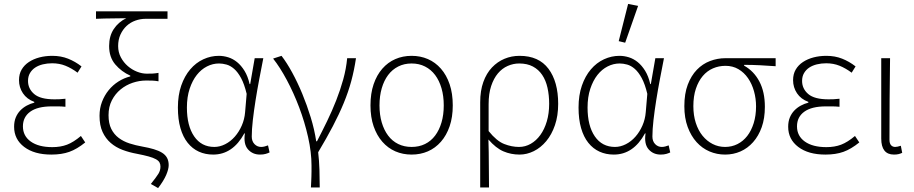

<svg xmlns="http://www.w3.org/2000/svg" viewBox="-20 -777 4665 980"><path d="M242 12Q155 12 103.5 -27Q52 -66 52 -130Q52 -157 60.5 -177.5Q69 -198 83.5 -213Q98 -228 116.5 -238Q135 -248 155 -253V-257Q117 -271 97 -301Q77 -331 77 -368Q77 -399 90.5 -422Q104 -445 127.5 -460.5Q151 -476 181.5 -484Q212 -492 247 -492Q291 -492 327.5 -477.5Q364 -463 396 -438L376 -406Q345 -429 314 -441.5Q283 -454 246 -454Q221 -454 198.5 -448.5Q176 -443 159.5 -432Q143 -421 133 -404Q123 -387 123 -364Q123 -324 154.5 -297Q186 -270 258 -270Q272 -270 283.5 -270.5Q295 -271 314 -273V-232Q293 -234 277 -234Q261 -234 244 -234Q172 -234 134.5 -207Q97 -180 97 -132Q97 -83 137 -54.5Q177 -26 247 -26Q289 -26 322 -38.5Q355 -51 393 -83L415 -50Q373 -16 334 -2Q295 12 242 12Z M787 183 750 162Q778 127 788.5 110Q799 93 799 73Q799 61 794 52Q789 43 775.5 35.5Q762 28 738.5 21.5Q715 15 679 8Q640 1 605.5 -12Q571 -25 545 -47.5Q519 -70 503.5 -103.5Q488 -137 488 -186Q488 -224 500.5 -257Q513 -290 534.5 -316.5Q556 -343 584.5 -361Q613 -379 645 -387V-391Q600 -411 568.5 -448Q537 -485 537 -542Q537 -593 560.5 -628.5Q584 -664 624 -684Q601 -684 583 -683.5Q565 -683 548 -683Q531 -683 512.5 -682.5Q494 -682 470 -681V-719H835V-681H723Q697 -681 671.5 -672Q646 -663 626.5 -645Q607 -627 595 -601Q583 -575 583 -542Q583 -510 597 -484Q611 -458 632.5 -439.5Q654 -421 679.5 -411Q705 -401 729 -401Q747 -401 758.5 -401.5Q770 -402 789 -405V-362Q772 -365 758 -365.5Q744 -366 726 -366Q691 -366 657 -354.5Q623 -343 595.5 -320.5Q568 -298 551 -265Q534 -232 534 -189Q534 -147 548 -119Q562 -91 586 -73Q610 -55 641 -45Q672 -35 706 -29Q740 -23 765 -15.5Q790 -8 807 2.5Q824 13 832.5 28.5Q841 44 841 66Q841 86 828.5 115.5Q816 145 787 183Z M1068 12Q1028 12 995 -3Q962 -18 938 -48Q914 -78 901 -123Q888 -168 888 -228Q888 -291 905 -340Q922 -389 951 -423Q980 -457 1018 -474.5Q1056 -492 1097 -492Q1121 -492 1145 -484.5Q1169 -477 1190 -460Q1211 -443 1228 -415.5Q1245 -388 1254 -348H1257L1280 -480H1324Q1314 -429 1303.5 -374Q1293 -319 1284.5 -265.5Q1276 -212 1270.5 -164Q1265 -116 1265 -80Q1265 -56 1279 -41.5Q1293 -27 1313 -27Q1322 -27 1331 -29.5Q1340 -32 1348 -35L1356 1Q1348 5 1336 8.5Q1324 12 1307 12Q1269 12 1245.5 -15Q1222 -42 1230 -96H1227Q1168 12 1068 12ZM1074 -27Q1102 -27 1129.5 -41Q1157 -55 1178.5 -79.5Q1200 -104 1214 -136Q1228 -168 1231 -204L1239 -298Q1227 -348 1210.5 -378.5Q1194 -409 1175 -425.5Q1156 -442 1136 -447.5Q1116 -453 1098 -453Q1066 -453 1036.5 -438Q1007 -423 984.5 -394.5Q962 -366 948 -324Q934 -282 934 -228Q934 -135 971 -81Q1008 -27 1074 -27Z M1567 180Q1568 163 1568.5 149.5Q1569 136 1569.5 123.5Q1570 111 1570 98Q1570 85 1570 68Q1570 0 1552.5 -77.5Q1535 -155 1507 -229Q1479 -303 1444 -368.5Q1409 -434 1374 -478L1417 -492Q1444 -457 1471.5 -406.5Q1499 -356 1523 -298Q1547 -240 1566 -178Q1585 -116 1594 -56H1598Q1624 -106 1649.5 -158.5Q1675 -211 1696 -264.5Q1717 -318 1732 -372Q1747 -426 1752 -480H1797Q1788 -419 1773 -363.5Q1758 -308 1734.5 -251Q1711 -194 1679 -133Q1647 -72 1604 0Q1609 42 1610.5 90Q1612 138 1612 180Z M2081 12Q2036 12 1998 -4.5Q1960 -21 1931.5 -53.5Q1903 -86 1887 -132.5Q1871 -179 1871 -239Q1871 -300 1887 -347Q1903 -394 1931.5 -426.5Q1960 -459 1998 -475.5Q2036 -492 2081 -492Q2126 -492 2164 -475.5Q2202 -459 2230.5 -426.5Q2259 -394 2275 -347Q2291 -300 2291 -239Q2291 -179 2275 -132.5Q2259 -86 2230.5 -53.5Q2202 -21 2164 -4.5Q2126 12 2081 12ZM2081 -27Q2119 -27 2149.5 -42Q2180 -57 2201 -85Q2222 -113 2233.5 -152Q2245 -191 2245 -239Q2245 -287 2233.5 -326.5Q2222 -366 2201 -394Q2180 -422 2149.5 -437.5Q2119 -453 2081 -453Q2043 -453 2012.5 -437.5Q1982 -422 1961 -394Q1940 -366 1928.5 -326.5Q1917 -287 1917 -239Q1917 -191 1928.5 -152Q1940 -113 1961 -85Q1982 -57 2012.5 -42Q2043 -27 2081 -27Z M2431 180V-255Q2431 -314 2447 -358.5Q2463 -403 2491 -432.5Q2519 -462 2555 -477Q2591 -492 2632 -492Q2730 -492 2779.5 -426Q2829 -360 2829 -247Q2829 -186 2812.5 -138Q2796 -90 2768 -56.5Q2740 -23 2704.5 -5.5Q2669 12 2632 12Q2588 12 2549.5 -4.5Q2511 -21 2473 -65Q2474 -30 2474.5 -0.5Q2475 29 2475 57.5Q2475 86 2475.5 115.5Q2476 145 2476 180ZM2629 -27Q2661 -27 2689 -43Q2717 -59 2738 -88Q2759 -117 2771 -157.5Q2783 -198 2783 -247Q2783 -291 2774.5 -329Q2766 -367 2747.5 -394.5Q2729 -422 2700 -437.5Q2671 -453 2630 -453Q2600 -453 2571.5 -440.5Q2543 -428 2521.5 -402.5Q2500 -377 2487 -338Q2474 -299 2474 -245V-108Q2515 -57 2553.5 -42Q2592 -27 2629 -27Z M3113 12Q3073 12 3040 -3Q3007 -18 2983 -48Q2959 -78 2946 -123Q2933 -168 2933 -228Q2933 -291 2950 -340Q2967 -389 2996 -423Q3025 -457 3063 -474.5Q3101 -492 3142 -492Q3166 -492 3190 -484.5Q3214 -477 3235 -460Q3256 -443 3273 -415.5Q3290 -388 3299 -348H3302L3325 -480H3369Q3359 -429 3348.5 -374Q3338 -319 3329.5 -265.5Q3321 -212 3315.5 -164Q3310 -116 3310 -80Q3310 -56 3324 -41.5Q3338 -27 3358 -27Q3367 -27 3376 -29.5Q3385 -32 3393 -35L3401 1Q3393 5 3381 8.5Q3369 12 3352 12Q3314 12 3290.5 -15Q3267 -42 3275 -96H3272Q3213 12 3113 12ZM3119 -27Q3147 -27 3174.5 -41Q3202 -55 3223.5 -79.5Q3245 -104 3259 -136Q3273 -168 3276 -204L3284 -298Q3272 -348 3255.5 -378.5Q3239 -409 3220 -425.5Q3201 -442 3181 -447.5Q3161 -453 3143 -453Q3111 -453 3081.5 -438Q3052 -423 3029.5 -394.5Q3007 -366 2993 -324Q2979 -282 2979 -228Q2979 -135 3016 -81Q3053 -27 3119 -27ZM3138 -567 3186 -757 3237 -747 3171 -559Z M3681 12Q3639 12 3601.5 -4Q3564 -20 3535.5 -51.5Q3507 -83 3490 -129Q3473 -175 3473 -235Q3473 -299 3490.5 -345Q3508 -391 3537 -421Q3566 -451 3604 -465.5Q3642 -480 3683 -480H3939V-439Q3897 -442 3858.5 -444Q3820 -446 3778 -446V-442Q3828 -414 3856 -361Q3884 -308 3884 -232Q3884 -173 3868 -128Q3852 -83 3824 -51.5Q3796 -20 3759.5 -4Q3723 12 3681 12ZM3681 -27Q3715 -27 3744 -41.5Q3773 -56 3794 -83Q3815 -110 3827 -148.5Q3839 -187 3839 -234Q3839 -274 3828.5 -311.5Q3818 -349 3798 -378Q3778 -407 3749 -424Q3720 -441 3683 -441Q3649 -441 3619 -428Q3589 -415 3567 -389Q3545 -363 3532 -324.5Q3519 -286 3519 -235Q3519 -188 3531.5 -149.5Q3544 -111 3566 -84Q3588 -57 3617.5 -42Q3647 -27 3681 -27Z M4193 12Q4106 12 4054.5 -27Q4003 -66 4003 -130Q4003 -157 4011.5 -177.5Q4020 -198 4034.5 -213Q4049 -228 4067.5 -238Q4086 -248 4106 -253V-257Q4068 -271 4048 -301Q4028 -331 4028 -368Q4028 -399 4041.5 -422Q4055 -445 4078.5 -460.5Q4102 -476 4132.5 -484Q4163 -492 4198 -492Q4242 -492 4278.5 -477.5Q4315 -463 4347 -438L4327 -406Q4296 -429 4265 -441.5Q4234 -454 4197 -454Q4172 -454 4149.5 -448.5Q4127 -443 4110.5 -432Q4094 -421 4084 -404Q4074 -387 4074 -364Q4074 -324 4105.5 -297Q4137 -270 4209 -270Q4223 -270 4234.5 -270.5Q4246 -271 4265 -273V-232Q4244 -234 4228 -234Q4212 -234 4195 -234Q4123 -234 4085.5 -207Q4048 -180 4048 -132Q4048 -83 4088 -54.5Q4128 -26 4198 -26Q4240 -26 4273 -38.5Q4306 -51 4344 -83L4366 -50Q4324 -16 4285 -2Q4246 12 4193 12Z M4543 12Q4478 12 4478 -70V-480H4523Q4520 -270 4520 -64Q4520 -45 4528 -36Q4536 -27 4549 -27Q4560 -27 4578 -33L4585 3Q4577 7 4567 9.5Q4557 12 4543 12Z"/></svg>

Font: CV Source Sans Light
Style: Regular
Weight: 300
Designer: Paul D. Hunt
Foundry: Adobe Systems Incorporated
Version: Version 3.001